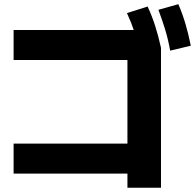

<svg xmlns="http://www.w3.org/2000/svg" viewBox="-20 -872 923 909"><path d="M583.3 16.7V-50H44.4V-192.2H583.3V-587.8H44.4V-730H713.3L742.2 -645.6V16.7ZM644.4 -618.9Q632.2 -673.3 617.2 -718.9Q602.2 -764.4 581.1 -810L678.9 -841.1Q700 -795.6 715 -748.3Q730 -701.1 742.2 -645.6ZM785.6 -632.2Q775.6 -687.8 761.7 -732.8Q747.8 -777.8 730 -825.6L824.4 -852.2Q844.4 -805.6 858.3 -758.3Q872.2 -711.1 883.3 -655.6Z"/></svg>

Font: Paperlogy 8 ExtraBold
Style: Regular
Weight: 800
Designer: redesigned by Lee Juim, glyphs from Gmarket Sans & Montserrat
Foundry: PT&
Version: Version 1.001